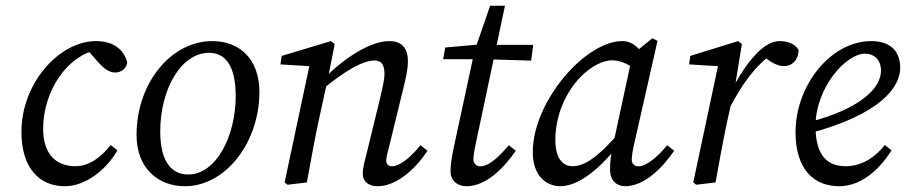

<svg xmlns="http://www.w3.org/2000/svg" viewBox="-20 -629 3124 662"><path d="M203.5 13.1C272.5 13.1 344.8 -40.6 384.9 -110.8L361.8 -128.9C334.5 -94.6 293.3 -55.9 239.6 -55.9C173.7 -55.9 128.7 -97.7 128.7 -184.5C128.7 -320.6 217.7 -440.5 314.9 -456.2L272.7 -467.1L317.7 -415.4C335.7 -395.2 354.7 -379 377 -379C395.5 -379 414.8 -389.4 418.7 -413.8C407.6 -457.2 372.2 -487.3 310.9 -487.3C184.8 -487.3 53.9 -343.1 53.9 -174C53.9 -49.2 116.1 13.1 203.5 13.1Z M617.6 13.1C758.2 13.1 874.4 -138.1 874.4 -311.9C874.4 -425.4 806.1 -487.3 711.7 -487.3C570 -487.3 450.8 -343 450.8 -163.3C450.8 -48.9 525.1 13.1 617.6 13.1ZM628.6 -27.3C573.1 -27.3 532.5 -69.8 532.5 -175.3C532.5 -323.9 606 -446.9 700.6 -446.9C755.1 -446.9 792.7 -405.4 792.7 -297.1C792.7 -162.9 727 -27.3 628.6 -27.3Z M1230.8 -29.5C1230.8 -4.1 1250 13.1 1281.4 13.1C1349.9 13.1 1415 -50 1454 -109.2L1429.8 -128.3C1393.9 -83.4 1356.3 -55.6 1331.5 -55.6C1319.6 -55.6 1311.6 -62.6 1311.6 -76.5C1311.6 -86.5 1317.6 -107.3 1324.5 -135.1L1369.6 -320.2C1377.6 -353.2 1386.4 -386.1 1386.4 -417.9C1386.4 -464.2 1364.2 -487.3 1322.1 -487.3C1256 -487.3 1165.3 -427.6 1098 -359.2L1093.2 -322C1172.4 -387.6 1233 -420.4 1270.8 -420.4C1292.6 -420.4 1305.6 -409.4 1305.6 -373.8C1305.6 -353.9 1297.7 -321 1289.7 -287.1L1246.8 -110.8C1236.9 -70.1 1230.8 -52.7 1230.8 -29.5ZM1038.1 0C1051.2 -71 1063.2 -140.1 1078.2 -210.1L1109.2 -352.2L1134.2 -477.2L1121 -487.3L951.1 -436.2L947 -407L1067.2 -399.6L1049.3 -414L961.3 -0.1L971.4 8L1038.1 0Z M1508 -425H1646.5L1811.4 -420L1818.5 -474.2H1650.6V-477.3L1515.1 -465.2L1508 -425ZM1542.5 -111.1C1534.5 -70.3 1533.4 -52.8 1533.4 -38.4C1533.4 -4.1 1559.5 13.1 1588 13.1C1656.4 13.1 1716.6 -49 1758.5 -109.2L1734.3 -128.3C1693.6 -80.4 1662.8 -55.6 1636 -55.6C1624.1 -55.6 1612.2 -63.5 1612.2 -79.5C1612.2 -89.5 1615.2 -110.3 1621.1 -137.1L1721.1 -609.3H1670L1616.3 -454L1542.5 -111.1Z M1912.3 13.1C1983.2 13.1 2072 -66.5 2141.7 -169.8L2132.8 -192.1C2046.1 -88.7 1996.4 -55.9 1954.7 -55.9C1918.8 -55.9 1894.8 -84.8 1894.8 -145.8C1894.8 -234.3 1932.7 -312.9 1980.7 -362.8C2017.3 -400.4 2058.8 -421.1 2090.6 -421.1C2125.4 -421.1 2159.2 -400.3 2184.1 -379.5L2221 -405.1C2194.9 -450.8 2168.7 -487.3 2125.8 -487.3C1997.3 -487.3 1817 -278.6 1817 -104.5C1817 -22 1864.1 13.1 1912.3 13.1ZM2135.2 13.1C2202.4 13.1 2264.6 -51.1 2304.5 -109.2L2280.3 -128.3C2245.4 -85.4 2206.8 -55.6 2182 -55.6C2169 -55.6 2158.2 -63.5 2158.2 -77.5C2158.2 -89.5 2161.2 -110.3 2167.1 -135.1L2247.1 -488L2229.2 -497.1L2161.2 -441.8L2093.4 -127.7C2086.4 -94.8 2083.4 -73.7 2083.4 -44.8C2083.4 -5.2 2107.6 13.1 2135.2 13.1Z M2495 -255.2C2538.7 -339.9 2585.5 -404.9 2647.7 -446.6L2597.8 -449.5L2609.8 -438.4C2632.1 -417.1 2659.9 -401 2681.2 -401C2714.5 -401 2732.6 -424.4 2733.6 -456.8C2719.7 -479.1 2695.4 -487.3 2667.3 -487.3C2604.1 -487.3 2538.9 -391.2 2494.8 -303.3L2495 -255.2ZM2370.3 -0.1 2380.4 8 2447.1 0C2460.2 -71 2472.2 -140.1 2487.2 -210.1L2509.1 -307.9L2513.8 -328.5L2538 -477.2L2524.8 -487.3L2360.1 -436.2L2356 -407L2476.2 -399.6L2458.3 -414L2370.3 -0.1Z M2873.6 13.1C2947.5 13.1 3011.9 -42.6 3053.9 -110.8L3030.7 -128.9C3003.6 -94.7 2958.6 -55.9 2895.7 -55.9C2830.8 -55.9 2791.8 -94.9 2791.8 -194.4C2791.8 -327.2 2897.3 -444 2962 -444C2994.7 -444 3017.6 -422.2 3017.6 -385.3C3017.6 -328.1 2952.8 -254.9 2765.9 -206.9L2769.9 -169C3016.6 -234.5 3083.9 -329.2 3083.9 -394.9C3083.9 -454 3048.5 -487.3 2983.9 -487.3C2844.1 -487.3 2722.9 -334.3 2722.9 -173C2722.9 -45.3 2786.1 13.1 2873.6 13.1Z"/></svg>

Font: Source Serif Variable
Style: Italic
Weight: 389
Italic angle: -12°
Designer: Frank Grießhammer
Foundry: Adobe Systems Incorporated
Version: Version 3.001;hotconv 1.0.111;makeotfexe 2.5.65597